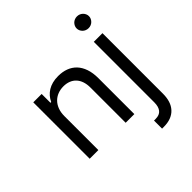

<svg xmlns="http://www.w3.org/2000/svg" viewBox="-246 -929 1313 1313"><g transform="rotate(-45 411.0 -272.5)"><path d="M160.5 0H76.7V-545.5H157.7V-460.2H164.8Q174.4 -481.2 188.9 -498Q203.5 -514.9 223.2 -527.2Q242.9 -539.4 267.9 -546Q293 -552.6 323.9 -552.6Q365.4 -552.6 399.3 -540Q433.2 -527.3 457.6 -501.8Q481.9 -476.2 495.2 -437.5Q508.5 -398.8 508.5 -346.6V0H424.7V-340.9Q424.7 -372.9 416.2 -398.3Q407.7 -423.7 391.5 -441.2Q375.4 -458.8 352.1 -468Q328.8 -477.3 299.7 -477.3Q269.5 -477.3 244.1 -467.3Q218.8 -457.4 200.1 -438.4Q181.5 -419.4 171 -391.7Q160.5 -364 160.5 -328.1ZM745.7 -545.5V39.8Q745.7 77.8 736.2 108.1Q726.6 138.5 707 160Q687.5 181.5 658.2 193Q628.9 204.5 589.5 204.5H572.4V126.4H588.1Q626.4 126.4 644.2 103.9Q661.9 81.3 661.9 39.8V-545.5ZM703.1 -636.4Q691.1 -636.4 680 -640.8Q669 -645.2 661 -653.1Q653.1 -660.9 648.3 -671.2Q643.5 -681.5 643.5 -693.2Q643.5 -704.9 648.3 -715.2Q653.1 -725.5 661 -733.3Q669 -741.1 680 -745.6Q691.1 -750 703.1 -750Q715.6 -750 726.4 -745.6Q737.2 -741.1 745.2 -733.3Q753.2 -725.5 758 -715.2Q762.8 -704.9 762.8 -693.2Q762.8 -681.5 758 -671.2Q753.2 -660.9 745.2 -653.1Q737.2 -645.2 726.4 -640.8Q715.6 -636.4 703.1 -636.4Z"/></g></svg>

Font: Interop
Style: Regular
Weight: 400
Designer: Rasmus Andersson, Google, Jang Haemin
Foundry: jhaemin
Version: Version 1.008